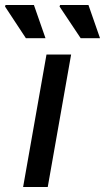

<svg xmlns="http://www.w3.org/2000/svg" viewBox="-61 -744 418 764"><path d="M31 0 124 -527H222L129 0ZM260 -592 176 -718 178 -724H291L337 -592ZM42 -592 -41 -718 -39 -724H74L120 -592Z"/></svg>

Font: Archivo Expanded
Style: Italic
Weight: 400
Width: 7
Italic angle: -10°
Designer: Hector Gatti
Foundry: Omnibus-Type
Version: Version 2.001